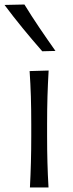

<svg xmlns="http://www.w3.org/2000/svg" viewBox="-42 -832 324 852"><path d="M90.8 0Q93.8 -57.6 95.2 -111.1Q96.7 -164.6 96.7 -228.5V-280.8Q96.7 -348.6 95 -403.8Q93.3 -459 89.4 -516.6L173.8 -519Q170.4 -460.9 168.7 -405Q167 -349.1 167 -280.8V-228.5Q167 -164.6 168.5 -111.1Q169.9 -57.6 173.3 0ZM145.5 -604.5Q101.1 -655.3 59.1 -706.5Q17.1 -757.8 -22 -810.1L66.4 -812Q98.1 -760.3 132.8 -709Q167.5 -657.7 204.1 -606Z"/></svg>

Font: Pinar-FD Regular
Style: FD-Regular
Weight: 400
Designer: Amin Abedi
Version: Version 3.000